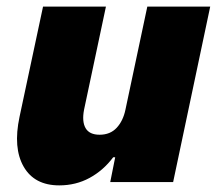

<svg xmlns="http://www.w3.org/2000/svg" viewBox="-20 -550 655 580"><path d="M159 10Q84 10 51.5 -46.5Q19 -103 39 -197L110 -530H300L234 -219Q227 -183 238.5 -163Q250 -143 281 -143Q313 -143 332.5 -164Q352 -185 359 -219L425 -530H615L503 0H313L328 -75H322Q292 -35 250.5 -12.5Q209 10 159 10Z"/></svg>

Font: Be Vietnam Pro Black
Style: Italic
Weight: 900
Italic angle: -12°
Designer: Lam Bao, Tony Le, Vietanh Nguyen
Foundry: Yellow Type Foundry
Version: Version 1.002; ttfautohint (v1.8.3)